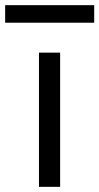

<svg xmlns="http://www.w3.org/2000/svg" viewBox="-42 -724 385 744"><path d="M109 0V-520H191V0ZM323 -636H-22V-704H323Z"/></svg>

Font: Iosevka Aile
Style: Regular
Weight: 400
Designer: Belleve Invis
Foundry: Belleve Invis
Version: Version 28.0.1; ttfautohint (v1.8.4)